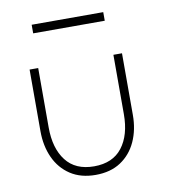

<svg xmlns="http://www.w3.org/2000/svg" viewBox="-70 -632 621 704"><g transform="rotate(-10 240.5 -279.5)"><path d="M90.5 -189.5Q90.5 -111.5 125.8 -65.8Q161 -20 230.5 -20Q300 -20 335.2 -65.8Q370.5 -111.5 370.5 -189.5V-410.5H402.5V-181Q402.5 -126 382.5 -82.2Q362.5 -38.5 324.2 -13.2Q286 12 230.5 12Q175.5 12 137 -13.2Q98.5 -38.5 78.5 -82.2Q58.5 -126 58.5 -181V-410.5H90.5ZM94.5 -539V-571H361V-539Z"/></g></svg>

Font: League Spartan Extralight
Style: Regular
Weight: 200
Foundry: The League of Moveable Type
Version: Version 2.300; ttfautohint (v1.8.3)